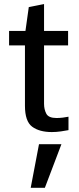

<svg xmlns="http://www.w3.org/2000/svg" viewBox="-20 -630 382 928"><path d="M230.5 8.3Q170.4 8.3 135.5 -17.6Q100.6 -43.5 100.6 -118.7V-410.6H23.9V-480.5H103L119.1 -595.7L192.9 -610.4V-480.5H309.1V-410.6H192.9V-128.4Q192.9 -101.1 203.9 -80.3Q214.8 -59.6 253.4 -59.6Q267.1 -59.6 283.4 -61.5Q299.8 -63.5 311 -65.9V-1Q295.9 2 274.2 5.1Q252.4 8.3 230.5 8.3ZM128.4 277.8 168.5 66.9H276.9L196.8 277.8Z"/></svg>

Font: Shanti
Style: Regular
Weight: 400
Designer: Vernon Adams
Foundry: Vernon Adams
Version: Version 1.100; ttfautohint (v1.8.4)